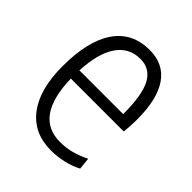

<svg xmlns="http://www.w3.org/2000/svg" viewBox="-162 -650 760 760"><g transform="rotate(45 218.5 -270.0)"><path d="M244 9Q147 9 94 -61Q41 -131 41 -259Q41 -401 92 -475Q143 -549 240 -549Q318 -549 358.5 -491Q399 -433 399 -321Q399 -296 398 -280.5Q397 -265 395 -248H99Q104 -40 246 -40Q278 -40 307.5 -47.5Q337 -55 372 -72L377 -22Q349 -7 314 1Q279 9 244 9ZM239 -498Q176 -498 140.5 -446.5Q105 -395 100 -295H345Q345 -403 319 -450.5Q293 -498 239 -498Z"/></g></svg>

Font: Encode Sans Compressed
Style: Light
Weight: 300
Designer: Pablo Impallari, Andres Torresi
Foundry: Pablo Impallari, Andres Torresi
Version: Version 1.000; ttfautohint (v1.00) -l 8 -r 50 -G 200 -x 14 -